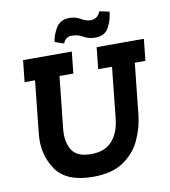

<svg xmlns="http://www.w3.org/2000/svg" viewBox="-91 -909 885 997"><g transform="rotate(-10 351.5 -410.5)"><path d="M291 -698 244 -714Q245 -742 267.5 -783Q290 -824 340 -824Q373 -824 398.5 -808.5Q424 -793 449 -793Q463 -793 477 -801Q491 -809 500 -831L552 -820Q548 -776 527.5 -738Q507 -700 457 -700Q421 -700 395.5 -715.5Q370 -731 336 -731Q304 -731 291 -698ZM454 -650H703L691 -536H635L607 -269Q600 -200 570.5 -136Q541 -72 480.5 -31Q420 10 320 10Q178 10 123.5 -71.5Q69 -153 80 -258L109 -536H54L66 -650H323L311 -536H238L209 -262Q202 -195 228.5 -151.5Q255 -108 330 -108Q404 -108 442 -152Q480 -196 487 -269L515 -536H442Z"/></g></svg>

Font: Zilla Slab
Style: Bold Italic
Weight: 700
Italic angle: -6°
Designer: Typotheque.com
Foundry: Typotheque type foundry
Version: Version 1.1; 2017; ttfautohint (v1.6)